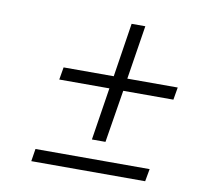

<svg xmlns="http://www.w3.org/2000/svg" viewBox="-67 -623 733 694"><g transform="rotate(10 300.0 -276.0)"><path d="M293 -115.2 323.2 -308.1H139.2L147 -354H331.1L361.8 -551.8H412.1L380.9 -354H565.9L558.1 -308.1H374L342.8 -115.2ZM90.8 0 98.1 -45.9H517.1L508.8 0Z"/></g></svg>

Font: Office Code Pro Light Italic
Style: Regular
Weight: 300
Italic angle: -9°
Designer: Nathan Rutzky & Paul D. Hunt
Foundry: Adobe Systems Incorporated
Version: Version 1.004;PS 001.004;hotconv 1.0.70;makeotf.lib2.5.58329